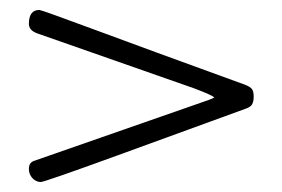

<svg xmlns="http://www.w3.org/2000/svg" viewBox="-20 -404 567 386"><path d="M50 -81.1 371.1 -193.1Q408.7 -205.8 410.9 -208Q406 -212.9 371.1 -226.1L54.9 -336.9Q38.1 -343 38.1 -356Q38.1 -384 59.1 -384Q63.2 -384 165.4 -346.1Q267.6 -308.1 471.9 -233.9Q483.4 -229.5 486.7 -224.7Q490 -220 490 -209.8Q490 -199.7 486.7 -194.1Q483.4 -188.5 472.9 -185.1Q335.2 -135 216.8 -91.8Q69.3 -38.1 62 -38.1Q54.7 -38.1 48.3 -43Q38.1 -51.5 38.1 -64.7Q38.1 -77.9 50 -81.1Z"/></svg>

Font: Fanwood Text
Style: Italic
Weight: 400
Italic angle: -9°
Version: Version 1.101